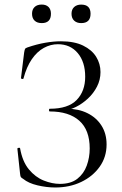

<svg xmlns="http://www.w3.org/2000/svg" viewBox="-20 -819 542 851"><path d="M245.6 -4Q294 -4 322.7 -26.5Q351.4 -49 364.5 -85Q377.6 -121 377.6 -161Q377.6 -243 331.4 -284Q285.2 -325 201 -325Q197 -325 197 -331Q197 -337 201 -337Q282.2 -337 319.9 -376Q357.6 -415 357.6 -478.8Q357.6 -544.6 324.5 -583.8Q291.4 -623 236.6 -623Q204.2 -623 174.3 -606.7Q144.4 -590.4 121.1 -556.7Q97.8 -523 84 -471Q83 -468 78 -469Q73 -470 73 -472.8L87 -586Q89 -598 91 -602Q93 -606 102 -609Q143 -623 180.4 -629.5Q217.8 -636 250 -636Q309.4 -636 348.3 -617Q387.2 -598 406.3 -567.1Q425.4 -536.2 425.4 -499.6Q425.4 -465.2 409.9 -435.1Q394.4 -405 369.5 -382Q344.6 -359 316.5 -345Q288.4 -331 263 -329L277 -337Q327.8 -337 367.4 -317.5Q407 -298 429.7 -262.5Q452.4 -227 452.4 -178.8Q452.4 -123 421.8 -80Q391.2 -37 339.9 -12.5Q288.6 12 224.8 12Q186.6 12 146.3 2.5Q106 -7 83 -26Q74 -31 72 -35Q70 -39 69 -49L57 -160Q57 -162.8 62.5 -163.8Q68 -164.8 69 -161.8Q79.4 -102.8 108.1 -68.2Q136.8 -33.6 173.9 -18.8Q211 -4 245.6 -4ZM165 -716.6Q144.8 -716.6 133.4 -727.5Q122 -738.4 122 -758Q122 -777.2 133.4 -788Q144.8 -798.8 165 -798.8Q184.3 -798.8 195.1 -788Q205.8 -777.2 205.8 -758Q205.8 -716.6 165 -716.6ZM339.8 -716.6Q320.4 -716.6 308.7 -727.5Q297 -738.4 297 -758Q297 -777.2 308.7 -787.9Q320.4 -798.6 339.8 -798.6Q381.4 -798.6 381.4 -758Q381.4 -716.6 339.8 -716.6Z"/></svg>

Font: Cormorant Light
Style: Regular
Weight: 300
Designer: Christian Thalmann (Catharsis Fonts)
Foundry: Catharsis Fonts
Version: Version 4.000